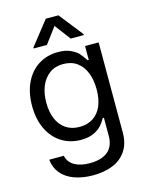

<svg xmlns="http://www.w3.org/2000/svg" viewBox="-138 -826 855 1119"><g transform="rotate(-15 289.5 -266.5)"><path d="M169.4 191.9C202.3 203.9 239.9 210 282.2 210C327.1 210 366.9 203 401.4 189C435.9 175 463.1 153.3 482.9 124C502.8 94.7 512.7 58.3 512.7 14.6V-530.3H430.7V-446.3H423.8C410.8 -465.8 399.7 -480.8 390.6 -491.2C381.5 -501.6 366.7 -511.9 346.2 -522C325.7 -532.1 299.8 -537.1 268.6 -537.1C224.3 -537.1 185.1 -526.4 150.9 -504.9C116.7 -483.4 90 -452.6 70.8 -412.6C51.6 -372.6 42 -325.8 42 -272.5C42 -218.4 51.8 -171.4 71.3 -131.3C90.8 -91.3 117.7 -60.7 151.9 -39.6C186 -18.4 224.6 -7.8 267.6 -7.8C298.8 -7.8 324.9 -12.9 345.7 -22.9C366.5 -33 382.2 -44.1 392.6 -56.2C403 -68.2 412.8 -82 421.9 -97.7H428.7V9.8C428.7 52.7 416 84.6 390.6 105.5C365.2 126.3 329.1 136.7 282.2 136.7C244.5 136.7 213.7 129.9 189.9 116.2C166.2 102.5 151.4 82.4 145.5 55.7H57.6C60.9 88.2 72.1 116 91.3 139.2C110.5 162.3 136.6 179.9 169.4 191.9ZM361.3 -105.5C338.5 -90.5 311.2 -83 279.3 -83C246.7 -83 219.1 -90.8 196.3 -106.4C173.5 -122.1 156.2 -143.9 144.5 -171.9C132.8 -199.9 127 -232.4 127 -269.5C127 -306 132.8 -338.7 144.5 -367.7C156.2 -396.6 173.5 -419.6 196.3 -436.5C219.1 -453.5 246.7 -461.9 279.3 -461.9C311.8 -461.9 339.4 -453.9 361.8 -438C384.3 -422 401.4 -399.6 413.1 -370.6C424.8 -341.6 430.7 -307.9 430.7 -269.5C430.7 -230.5 424.8 -197.1 413.1 -169.4C401.4 -141.8 384.1 -120.4 361.3 -105.5ZM289.1 -689.5 361.3 -593.8H440.4V-599.6L327.1 -743.2H251L137.7 -599.6V-593.8H217.8Z"/></g></svg>

Font: Pretendard Variable
Style: Regular
Weight: 400
Designer: Base glyphs from Inter by Rasmus Andersson; Hangeul glyphs from Noto Sans CJK(Source Han Sans) by Jang Soo-young and Kan
Foundry: Kil Hyung-jin
Version: Version 1.309;Glyphs 3.2 (3225)